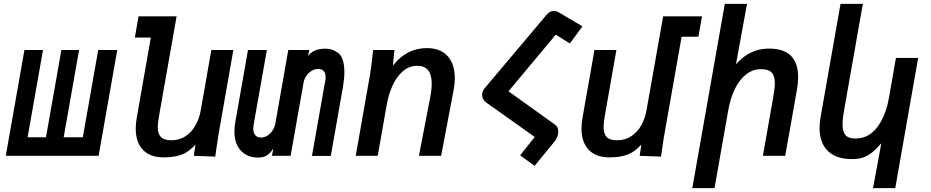

<svg xmlns="http://www.w3.org/2000/svg" viewBox="-20 -810 4840 998"><path d="M492.5 0H10L107 -550H203.5L123.5 -96.5H219L299 -550H391L311 -96.5H410.5L490.5 -550H589.5Z M685.5 -141.5Q685.5 -167 691 -199L764 -615H681L700 -725H898L807 -209.5Q800 -170 800 -149Q800 -115.5 816 -98.2Q832 -81 871 -81Q913 -81 944.8 -102.2Q976.5 -123.5 996.2 -158.8Q1016 -194 1023.5 -236.5L1078.5 -550H1193L1116.5 -115Q1112.5 -91 1105.5 -43L1099 4L987.5 0L996 -58.5Q961.5 -20 923.8 -6Q886 8 830.5 8Q760.5 8 723 -31.2Q685.5 -70.5 685.5 -141.5Z M1198.5 -127Q1198.5 -149.5 1203 -175L1269 -550H1367L1298 -159.5Q1296.5 -150 1296.5 -141.5Q1296.5 -119 1307.2 -107Q1318 -95 1336 -95Q1362.5 -95 1384 -116.2Q1405.5 -137.5 1411.5 -169L1478.5 -550H1588L1580.5 -519.5Q1596 -538.5 1618.2 -547.8Q1640.5 -557 1672 -557Q1709.5 -557 1739.8 -533Q1770 -509 1770 -433Q1770 -401.5 1762.5 -357L1699.5 0.5H1601.5L1670.5 -389.5Q1672.5 -399 1672.5 -410Q1672.5 -429 1663.2 -440.2Q1654 -451.5 1634 -451.5Q1615 -451.5 1598.8 -441.2Q1582.5 -431 1571.8 -414.5Q1561 -398 1558 -381L1490.5 0H1393L1401.5 -38.5Q1384 -12.5 1366.2 -1.8Q1348.5 9 1323.5 9Q1265 9 1231.8 -27.2Q1198.5 -63.5 1198.5 -127Z M1915.5 -515.5 1919.5 -550H2030L2022.5 -469Q2093 -560 2199 -560Q2269 -560 2306.5 -518.5Q2344 -477 2344 -403.5Q2344 -374 2337 -337.5L2273 0H2157.5L2216.5 -306Q2224 -344.5 2224 -375.5Q2224 -468 2149.5 -468Q2105 -468 2072 -438Q2039 -408 2019 -362Q1999 -316 1990 -265L1943.5 0H1829L1903.5 -423Q1909.5 -459 1915.5 -515.5Z M2759.5 -98 2507.5 -277Q2497 -284.5 2491.5 -294.8Q2486 -305 2486 -316.5Q2486 -335 2498.5 -350.5L2820.5 -732.5Q2838.5 -753.5 2858.5 -753.5Q2873 -753.5 2889 -743L3007.5 -673L2942 -584L2869 -630L2623 -335.5L2864.5 -162.5Q2882 -150.5 2882 -126Q2882 -113.5 2877.2 -100.5Q2872.5 -87.5 2865 -77.5L2759 52L2683.5 -2.5Z M3002.5 -142.5Q3002.5 -167.5 3008 -199L3070 -550H3184L3124 -209.5Q3117.5 -173 3117.5 -149Q3117.5 -115 3133.2 -98Q3149 -81 3188 -81Q3230 -81 3262 -102.5Q3294 -124 3313.5 -159.2Q3333 -194.5 3340.5 -236.5L3427 -725H3629L3610 -619H3523L3434 -115Q3429 -88.5 3422.5 -41.5L3416 4L3305 0L3313.5 -58.5Q3279 -20 3241.2 -6Q3203.5 8 3147.5 8Q3077.5 8 3040 -31.5Q3002.5 -71 3002.5 -142.5Z M3747.5 -790H3863L3805.5 -476Q3844 -519 3886 -538.2Q3928 -557.5 3975 -557.5Q4055 -557.5 4091.8 -519.5Q4128.5 -481.5 4128.5 -410.5Q4128.5 -377 4122 -341.5L4061.5 0H3945.5L3998 -298.5Q4007.5 -353 4007.5 -378.5Q4007.5 -415.5 3991.2 -433Q3975 -450.5 3935.5 -450.5Q3892.5 -450.5 3858 -423.2Q3823.5 -396 3800.2 -348.5Q3777 -301 3766 -240L3694 168H3578.5Z M4408 17Q4326 17 4283 -25.5Q4240 -68 4240 -144Q4240 -171.5 4245 -199.5L4349 -790H4465L4368.5 -242.5Q4359.5 -193.5 4359.5 -163Q4359.5 -126.5 4374.5 -108.2Q4389.5 -90 4426.5 -90Q4495 -90 4539.2 -148Q4583.5 -206 4600.5 -300.5L4637 -509H4752.5L4633.5 168H4518L4561 -65Q4532.5 -33 4510.5 -15.8Q4488.5 1.5 4464.8 9.2Q4441 17 4408 17Z"/></svg>

Font: JuliaMono SemiBold
Style: Italic
Weight: 600
Italic angle: -9°
Monospace: yes
Designer: cormullion
Foundry: corm
Version: Version 0.056; ttfautohint (v1.8.4)